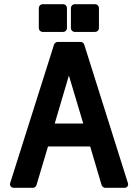

<svg xmlns="http://www.w3.org/2000/svg" viewBox="-20 -900 658 920"><path d="M46.9 0Q37.1 0 31.5 -6.8Q25.9 -13.7 28.8 -22.9L238.8 -686Q240.2 -690.9 245.4 -695.1Q250.5 -699.2 255.9 -699.2H367.2Q372.1 -699.2 377.2 -695.3Q382.3 -691.4 383.8 -686L592.8 -22.9Q595.7 -13.7 590.8 -6.8Q585.9 0 576.2 0H483.9Q478.5 0 473.4 -4.2Q468.3 -8.3 466.8 -13.2L412.1 -198.2H210L154.8 -13.2Q153.3 -7.8 148.2 -3.9Q143.1 0 138.2 0ZM319.8 -765.1V-861.8Q319.8 -869.1 325.2 -874.5Q330.6 -879.9 337.9 -879.9H436Q443.4 -879.9 448.7 -874.5Q454.1 -869.1 454.1 -861.8V-765.1Q454.1 -757.8 448.7 -752.4Q443.4 -747.1 436 -747.1H337.9Q330.6 -747.1 325.2 -752.4Q319.8 -757.8 319.8 -765.1ZM166 -861.8Q166 -869.1 171.4 -874.5Q176.8 -879.9 184.1 -879.9H283.2Q290.5 -879.9 295.7 -874.5Q300.8 -869.1 300.8 -861.8V-765.1Q300.8 -757.8 295.7 -752.4Q290.5 -747.1 283.2 -747.1H184.1Q176.8 -747.1 171.4 -752.4Q166 -757.8 166 -765.1ZM310.1 -538.1 242.2 -308.1H378.9Z"/></svg>

Font: Fragment Mono
Style: Bold
Weight: 700
Designer: Wei Huang based on Nimbus Sans by URW Studio, based on Helvetica by Max Miedinger.
Foundry: Wei Huang
Version: Version 1.011